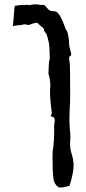

<svg xmlns="http://www.w3.org/2000/svg" viewBox="-20 -834 394 875"><path d="M255.9 20.5Q249 20.5 245.6 18.6Q226.6 4.9 223.6 -20Q219.2 -56.2 219.2 -115.2Q219.2 -148.4 222.7 -161.6Q227.1 -199.7 227.1 -238.3L226.6 -263.7Q227.1 -268.1 228.3 -273.4Q229.5 -278.8 229.5 -284.2Q229.5 -288.6 228.5 -292.5Q226.6 -301.8 210.4 -304.2Q216.3 -314.5 216.3 -319.3Q208 -378.4 208 -415.5Q208 -431.2 209.5 -442.9Q209.5 -470.7 200.7 -498Q202.6 -527.3 202.6 -540.8Q202.6 -554.2 207 -565.9Q205.6 -586.9 205.6 -605.5Q205.6 -642.1 190.9 -680.7Q182.1 -689 180.7 -697.8Q180.7 -705.1 168.9 -712.9Q164.6 -715.8 150.9 -729.5Q150.9 -730 144.5 -730Q127.9 -727.1 121.1 -723.6Q114.3 -720.2 109.4 -720.2Q104.5 -720.2 98.1 -722.7L93.3 -723.1Q88.4 -723.1 82.8 -721.4Q77.1 -719.7 66.4 -719.2Q55.7 -718.8 38.1 -714.8Q42.5 -746.6 42.5 -757.3Q45.4 -784.2 45.4 -795.9Q47.4 -802.2 47.4 -805.2L46.9 -807.1Q66.9 -811.5 85 -811.5L92.3 -811Q100.1 -811 104 -813.5Q104 -810.5 110.4 -810.5Q115.2 -810.5 138.7 -814.5Q143.1 -814.5 151.4 -813.5Q162.6 -811.5 168.5 -811.5Q174.3 -811.5 176.8 -812Q182.1 -812 187.5 -805.7Q203.6 -785.2 213.9 -783.7Q219.7 -782.7 229.5 -782.7Q251.5 -782.7 278.8 -702.1Q288.6 -690.4 291.7 -668Q294.9 -645.5 294.9 -635.3Q294.9 -622.6 299.8 -607.2Q304.7 -591.8 304.7 -582Q294.9 -578.6 294.9 -566.4Q294.9 -562.5 297.4 -549.3Q299.8 -536.1 299.8 -407.7Q299.8 -369.6 297.9 -340.8Q296.4 -314.5 296.4 -289.6Q296.4 -268.6 298.3 -245.1Q300.8 -226.6 300.8 -209L299.3 -177.7Q299.3 -154.3 307.1 -130.9Q315.4 -102.5 315.4 -80.6Q315.4 -45.9 296.9 12.7Q269.5 20.5 255.9 20.5Z"/></svg>

Font: Unutterable
Style: Regular
Weight: 400
Designer: GGBotNet
Foundry: f0n7.com
Version: 1.00